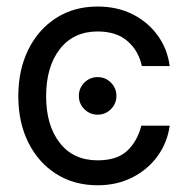

<svg xmlns="http://www.w3.org/2000/svg" viewBox="-20 -547 563 579"><path d="M274.4 11.7Q203.1 11.7 149.2 -22.7Q95.2 -57.1 65.2 -117.7Q35.2 -178.2 35.2 -256.8Q35.2 -335.9 65.2 -397Q95.2 -458 149.2 -492.7Q203.1 -527.3 274.4 -527.3Q333 -527.3 379.4 -504.2Q425.8 -481 455.3 -440.4Q484.9 -399.9 491.7 -347.7H407.7Q398.4 -393.1 365 -422.6Q331.5 -452.1 274.4 -452.1Q201.7 -452.1 160.4 -398.9Q119.1 -345.7 119.1 -256.8Q119.1 -168.9 160.2 -116.2Q201.2 -63.5 274.4 -63.5Q332.5 -63.5 363.3 -92Q394 -120.6 406.2 -168H491.7Q484.9 -117.2 455.3 -76.4Q425.8 -35.6 379.2 -12Q332.5 11.7 274.4 11.7ZM274.4 -201.2Q251 -201.2 234.4 -217.8Q217.8 -234.4 217.8 -257.8Q217.8 -281.2 234.4 -297.9Q251 -314.5 274.4 -314.5Q297.9 -314.5 314.5 -297.9Q331.1 -281.2 331.1 -257.8Q331.1 -234.4 314.5 -217.8Q297.9 -201.2 274.4 -201.2Z"/></svg>

Font: Inter Display
Style: Regular
Weight: 400
Designer: Rasmus Andersson
Foundry: rsms
Version: Version 4.000;git-37864ae